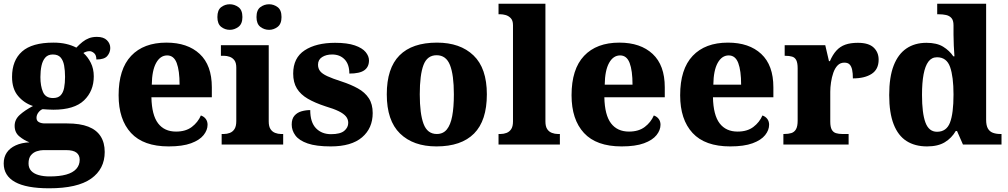

<svg xmlns="http://www.w3.org/2000/svg" viewBox="-27 -780 5439 1036"><path d="M238 236Q115 236 54 202Q-7 168 -7 102Q-7 68 9.5 43.5Q26 19 57.5 4.5Q89 -10 132 -12Q103 -23 77.5 -44Q52 -65 52 -101Q52 -135 79.5 -160Q107 -185 151 -208Q104 -223 71 -261.5Q38 -300 38 -365Q38 -454 92 -502Q146 -550 261 -550Q299 -550 329.5 -543Q360 -536 385 -523Q402 -541 418.5 -554Q435 -567 453.5 -574Q472 -581 496 -581Q532 -581 550 -563Q568 -545 568 -521Q568 -497 552 -478Q536 -459 493 -459Q493 -483 480.5 -493.5Q468 -504 456 -504Q447 -504 438 -501Q429 -498 423 -494Q447 -473 463 -441Q479 -409 479 -368Q479 -289 426.5 -238.5Q374 -188 261 -188Q251 -188 231.5 -189Q212 -190 203 -191Q191 -187 180.5 -173.5Q170 -160 170 -144Q170 -128 183 -121Q196 -114 215 -114H335Q405 -114 449.5 -96.5Q494 -79 516 -44.5Q538 -10 538 40Q538 132 464.5 184Q391 236 238 236ZM240 172Q294 172 330 162Q366 152 384.5 131.5Q403 111 403 82Q403 57 385.5 43.5Q368 30 330 30H207Q191 30 172 36Q153 42 140 57.5Q127 73 127 102Q127 126 141 141.5Q155 157 181 164.5Q207 172 240 172ZM259 -251Q286 -251 300 -265.5Q314 -280 319 -306Q324 -332 324 -365Q324 -399 319 -426.5Q314 -454 300 -470Q286 -486 258 -486Q232 -486 217.5 -469.5Q203 -453 197 -425.5Q191 -398 191 -364Q191 -316 205 -283.5Q219 -251 259 -251Z M883 10Q747 10 680 -62.5Q613 -135 613 -266Q613 -407 680.5 -478.5Q748 -550 871 -550Q985 -550 1050.5 -489Q1116 -428 1116 -309V-255H790Q792 -159 826 -114.5Q860 -70 923 -70Q975 -70 1008 -95Q1041 -120 1057 -157Q1074 -151 1083.5 -138Q1093 -125 1093 -107Q1093 -78 1071.5 -51Q1050 -24 1004 -7Q958 10 883 10ZM942 -323Q942 -399 926.5 -440Q911 -481 875 -481Q838 -481 815.5 -440.5Q793 -400 792 -323Z M1169 0V-57H1181Q1198 -57 1213.5 -63Q1229 -69 1238.5 -84Q1248 -99 1248 -127V-415Q1248 -441 1238 -454.5Q1228 -468 1212.5 -473.5Q1197 -479 1181 -479H1165V-536H1423V-125Q1423 -98 1432.5 -83.5Q1442 -69 1457.5 -63Q1473 -57 1489 -57H1501V0ZM1425 -619Q1399 -619 1378 -635Q1357 -651 1357 -688Q1357 -726 1378 -741.5Q1399 -757 1425 -757Q1450 -757 1471 -741.5Q1492 -726 1492 -688Q1492 -651 1471 -635Q1450 -619 1425 -619ZM1213 -619Q1187 -619 1166.5 -635Q1146 -651 1146 -688Q1146 -726 1166.5 -741.5Q1187 -757 1213 -757Q1238 -757 1259.5 -741.5Q1281 -726 1281 -688Q1281 -651 1259.5 -635Q1238 -619 1213 -619Z M1758 10Q1679 10 1633 -6Q1587 -22 1567 -49Q1547 -76 1547 -108Q1547 -139 1562 -156Q1577 -173 1600 -179.5Q1623 -186 1647 -186Q1647 -120 1678 -88Q1709 -56 1759 -56Q1809 -56 1830.5 -74Q1852 -92 1852 -117Q1852 -137 1839.5 -152Q1827 -167 1800.5 -180Q1774 -193 1730 -206Q1672 -225 1633.5 -247.5Q1595 -270 1575 -302.5Q1555 -335 1555 -383Q1555 -468 1617 -508.5Q1679 -549 1781 -549Q1847 -549 1887.5 -535Q1928 -521 1946 -499Q1964 -477 1964 -454Q1964 -419 1939 -401Q1914 -383 1858 -383Q1858 -433 1832.5 -459.5Q1807 -486 1765 -486Q1733 -486 1711 -472Q1689 -458 1689 -431Q1689 -411 1700 -396.5Q1711 -382 1739 -369Q1767 -356 1817 -340Q1866 -324 1904 -303Q1942 -282 1963 -250Q1984 -218 1984 -170Q1984 -88 1926.5 -39Q1869 10 1758 10Z M2328 10Q2203 10 2131.5 -59.5Q2060 -129 2060 -271Q2060 -412 2128.5 -481Q2197 -550 2331 -550Q2456 -550 2528 -481Q2600 -412 2600 -271Q2600 -129 2531 -59.5Q2462 10 2328 10ZM2330 -57Q2364 -57 2384 -81.5Q2404 -106 2413 -153.5Q2422 -201 2422 -271Q2422 -376 2401 -429Q2380 -482 2329 -482Q2278 -482 2258 -429Q2238 -376 2238 -271Q2238 -166 2258.5 -111.5Q2279 -57 2330 -57Z M2663 0V-57H2674Q2691 -57 2706.5 -63Q2722 -69 2731.5 -83.5Q2741 -98 2741 -125V-644Q2741 -670 2728.5 -682.5Q2716 -695 2700.5 -699Q2685 -703 2674 -703H2663V-760H2916V-125Q2916 -98 2925.5 -83.5Q2935 -69 2951 -63Q2967 -57 2983 -57H2994V0Z M3327 10Q3191 10 3124 -62.5Q3057 -135 3057 -266Q3057 -407 3124.5 -478.5Q3192 -550 3315 -550Q3429 -550 3494.5 -489Q3560 -428 3560 -309V-255H3234Q3236 -159 3270 -114.5Q3304 -70 3367 -70Q3419 -70 3452 -95Q3485 -120 3501 -157Q3518 -151 3527.5 -138Q3537 -125 3537 -107Q3537 -78 3515.5 -51Q3494 -24 3448 -7Q3402 10 3327 10ZM3386 -323Q3386 -399 3370.5 -440Q3355 -481 3319 -481Q3282 -481 3259.5 -440.5Q3237 -400 3236 -323Z M3913 10Q3777 10 3710 -62.5Q3643 -135 3643 -266Q3643 -407 3710.5 -478.5Q3778 -550 3901 -550Q4015 -550 4080.5 -489Q4146 -428 4146 -309V-255H3820Q3822 -159 3856 -114.5Q3890 -70 3953 -70Q4005 -70 4038 -95Q4071 -120 4087 -157Q4104 -151 4113.5 -138Q4123 -125 4123 -107Q4123 -78 4101.5 -51Q4080 -24 4034 -7Q3988 10 3913 10ZM3972 -323Q3972 -399 3956.5 -440Q3941 -481 3905 -481Q3868 -481 3845.5 -440.5Q3823 -400 3822 -323Z M4200 0V-57H4204Q4227 -57 4243 -62Q4259 -67 4268 -82.5Q4277 -98 4277 -129V-411Q4277 -441 4269.5 -455.5Q4262 -470 4247 -474.5Q4232 -479 4210 -479H4207V-536H4426L4446 -450H4451Q4466 -485 4486 -507Q4506 -529 4534 -539Q4562 -549 4602 -549Q4660 -549 4687 -523.5Q4714 -498 4714 -458Q4714 -406 4676.5 -381.5Q4639 -357 4575 -357Q4575 -385 4571 -403.5Q4567 -422 4557.5 -432Q4548 -442 4529 -442Q4507 -442 4492.5 -427Q4478 -412 4469.5 -387.5Q4461 -363 4457 -335.5Q4453 -308 4453 -285V-124Q4453 -95 4461 -80.5Q4469 -66 4484 -61.5Q4499 -57 4518 -57H4552V0Z M4975 10Q4910 10 4864.5 -19Q4819 -48 4795 -109.5Q4771 -171 4771 -267Q4771 -364 4795 -426Q4819 -488 4864 -518.5Q4909 -549 4972 -549Q5028 -549 5062 -528Q5096 -507 5117 -476H5123Q5121 -501 5119.5 -534Q5118 -567 5118 -593V-643Q5118 -670 5107 -682.5Q5096 -695 5078 -699Q5060 -703 5038 -703H5030V-760H5294V-134Q5294 -103 5303.5 -86.5Q5313 -70 5330.5 -63.5Q5348 -57 5371 -57H5377V0H5169L5137 -73H5130Q5108 -35 5071 -12.5Q5034 10 4975 10ZM5029 -69Q5080 -69 5099 -118.5Q5118 -168 5118 -270Q5118 -366 5099.5 -418.5Q5081 -471 5029 -471Q5000 -471 4982.5 -447.5Q4965 -424 4956.5 -379Q4948 -334 4948 -268Q4948 -169 4966.5 -119Q4985 -69 5029 -69Z"/></svg>

Font: Noto Serif Armenian ExtraBold
Style: Regular
Weight: 800
Version: Version 2.007